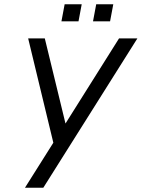

<svg xmlns="http://www.w3.org/2000/svg" viewBox="-20 -880 664 900"><path d="M97 0H183L624 -700H538L287 -301L190 -700H112L230 -211ZM416 -780H496L511 -860H431ZM268 -780H348L363 -860H283Z"/></svg>

Font: Uncut Sans
Style: Italic
Weight: 400
Italic angle: -11°
Designer: Kasper Nordkvist
Foundry: UNCUT.wtf
Version: Version 1.304;Glyphs 3.2 (3246)